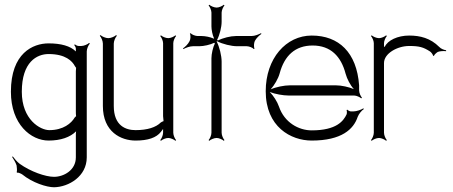

<svg xmlns="http://www.w3.org/2000/svg" viewBox="-20 -582 1911 810"><path d="M72 -195C72 -321 136 -354 185 -354C257 -354 285 -324 296 -303C297 -302 299 -298 301 -296C301 -293 300 -283 300 -281V-111C300 -108 300 -96 301 -92L295 -86C281 -62 247 -33 188 -33C150 -33 72 -77 72 -195ZM26 -195C26 -57 111 11 185 11C236 11 276 -3 301 -28C300 -22 300 -15 300 -10V82C300 136 249 164 208 164C172 164 109 142 63 109C52 101 40 86 34 78L31 80C37 89 46 103 50 116C51 121 53 142 50 144L53 147C55 144 70 151 74 154C117 189 177 208 208 208C270 207 346 162 346 82V-365C346 -376 353 -392 359 -398L356 -401C350 -395 334 -388 323 -388H312C306 -388 299 -392 296 -395L293 -392C296 -389 300 -382 300 -377V-365C277 -388 237 -399 185 -399C119 -399 26 -358 26 -195Z M401 -431C407 -425 414 -409 414 -398V-135C414 -25 491 11 552 11C604 11 640 -1 659 -26C661 -29 665 -34 668 -38V-22C668 -11 661 4 656 9L659 12C664 7 679 0 690 0C700 0 715 7 720 12L723 9C718 4 711 -11 711 -22V-400C711 -410 718 -425 723 -430L720 -433C715 -428 700 -421 690 -421C679 -421 664 -428 659 -433L656 -430C661 -425 668 -410 668 -400V-92C668 -89 669 -77 670 -71C666 -70 661 -67 658 -65C638 -45 602 -33 552 -33C511 -33 460 -51 460 -135V-398C460 -409 467 -425 473 -431L470 -434C464 -428 448 -421 437 -421C426 -421 410 -428 404 -434Z M752 -378 754 -375C763 -380 780 -387 794 -387H821C839 -387 867 -393 885 -402L884 -401L886 -399L887 -400C878 -382 872 -354 872 -336V-22C872 -11 865 4 860 9L863 12C868 7 883 0 894 0C904 0 919 7 924 12L927 9C922 4 915 -11 915 -22V-322C915 -347 906 -384 894 -407C895 -407 895 -408 896 -408C919 -396 956 -387 980 -387H1021C1030 -387 1047 -381 1050 -375L1054 -377C1050 -383 1051 -401 1055 -409C1061 -421 1075 -434 1083 -439L1081 -442C1072 -437 1055 -430 1041 -430H975C953 -430 920 -422 899 -411L896 -414C907 -435 915 -468 915 -490V-529C915 -539 922 -554 927 -559L924 -562C919 -557 904 -550 894 -550C883 -550 868 -557 863 -562L860 -559C865 -554 872 -539 872 -529V-471C872 -457 876 -435 883 -420L882 -419C867 -426 845 -430 831 -430H814C805 -430 788 -436 785 -442L781 -440C785 -434 784 -416 780 -409C774 -396 760 -383 752 -378ZM893 -409H894L893 -408Z M1122 -205C1137 -222 1154 -250 1160 -273C1180 -347 1225 -390 1299 -390C1375 -390 1419 -344 1438 -271C1444 -249 1458 -222 1473 -206C1452 -215 1420 -222 1397 -222H1203C1179 -222 1144 -215 1122 -205ZM1101 -197C1101 -47 1207 11 1295 11C1421 11 1472 -37 1489 -89C1494 -102 1506 -116 1515 -122L1513 -125C1504 -119 1484 -112 1471 -112H1460C1456 -112 1448 -116 1446 -119L1442 -118C1444 -114 1444 -103 1442 -99C1429 -72 1400 -32 1295 -32C1240 -32 1180 -65 1157 -132C1150 -153 1133 -179 1118 -194C1140 -185 1175 -179 1198 -179H1474C1484 -179 1499 -172 1504 -167L1507 -170C1502 -175 1495 -190 1495 -201V-222C1485 -361 1409 -432 1295 -432C1187 -432 1101 -336 1101 -197Z M1545 9 1548 12C1553 7 1568 0 1579 0C1589 0 1604 7 1609 12L1612 9C1607 4 1600 -11 1600 -22V-316C1600 -357 1657 -388 1706 -388C1749 -388 1766 -383 1794 -365C1799 -362 1807 -351 1807 -347L1811 -346C1811 -351 1822 -360 1827 -363C1837 -367 1854 -367 1862 -366V-370C1854 -371 1840 -376 1833 -384C1796 -421 1753 -432 1706 -432C1658 -432 1615 -412 1603 -384L1600 -386V-400C1600 -410 1607 -425 1612 -430L1609 -433C1604 -428 1589 -421 1579 -421C1568 -421 1553 -428 1548 -433L1545 -430C1550 -425 1557 -410 1557 -400V-22C1557 -11 1550 4 1545 9Z"/></svg>

Font: Armata Saber
Style: Rg
Weight: 400
Designer: Jasper
Foundry: Cannot Into Space Fonts
Version: Version 0.970